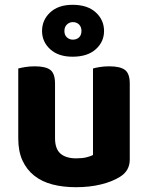

<svg xmlns="http://www.w3.org/2000/svg" viewBox="-20 -764 616 799"><path d="M520 -100Q520 -53 479 -28Q447 -8 400 3.5Q353 15 296 15Q242 15 198 3.5Q154 -8 122.5 -33Q91 -58 73.5 -96Q56 -134 56 -188V-479Q67 -482 85 -485Q103 -488 125 -488Q170 -488 189.5 -473Q209 -458 209 -416V-189Q209 -144 232 -124.5Q255 -105 297 -105Q323 -105 340.5 -109.5Q358 -114 367 -119V-479Q377 -482 395 -485Q413 -488 435 -488Q480 -488 500 -473Q520 -458 520 -416ZM155 -635Q155 -681 189 -712.5Q223 -744 282 -744Q344 -744 378.5 -712.5Q413 -681 413 -635Q413 -590 378.5 -559Q344 -528 282 -528Q223 -528 189 -559Q155 -590 155 -635ZM248 -635Q248 -618 258.5 -608.5Q269 -599 283 -599Q299 -599 309 -608.5Q319 -618 319 -635Q319 -652 309 -662Q299 -672 283 -672Q269 -672 258.5 -662Q248 -652 248 -635Z"/></svg>

Font: Baloo Thambi 2
Style: Bold
Weight: 700
Designer: Aadarsh Rajan and Ek Type
Foundry: Ek Type
Version: Version 1.640;hotconv 1.0.111;makeotfexe 2.5.65597; ttfautoh